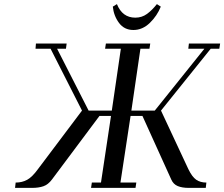

<svg xmlns="http://www.w3.org/2000/svg" viewBox="-20 -914 1091 934"><path d="M53.2 0 56.2 -25.9Q87.9 -25.9 112.5 -39.6Q137.2 -53.2 165 -91.8L378.9 -376L226.1 -676.8H152.8L154.8 -702.1H304.2L300.8 -676.8H257.8L411.1 -376H523.9L567.9 -676.8H491.2L495.1 -702.1H710.9L707 -676.8H663.1L619.1 -376H732.9L974.1 -676.8H896L898.9 -702.1H1050.8L1046.9 -676.8H1004.9L763.2 -376L896 -91.8Q914.6 -53.2 934.6 -39.6Q954.6 -25.9 983.9 -25.9L981 0H897.9Q866.2 0 844.7 -8.8Q823.2 -17.6 813 -41L672.9 -350.1H615.2L565.9 -25.9H643.1L639.2 0H422.9L426.8 -25.9H471.2L520 -350.1H463.9L232.9 -41Q214.4 -16.1 191.4 -8.1Q168.5 0 136.2 0ZM528.8 -881.8 548.8 -894Q575.2 -828.1 638.2 -828.1Q670.4 -828.1 695.3 -846.4Q720.2 -864.7 743.2 -894L762.2 -881.8Q744.6 -837.4 709 -802.7Q673.3 -768.1 628.9 -768.1Q584.5 -768.1 558.8 -802.7Q533.2 -837.4 528.8 -881.8Z"/></svg>

Font: Dehuti Alt
Style: Bold-Italic
Weight: 700
Version: Version 1.2